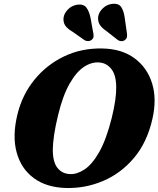

<svg xmlns="http://www.w3.org/2000/svg" viewBox="-20 -967 827 1002"><path d="M515 -714Q615.5 -712 682 -663Q748.5 -614 773.8 -531.8Q799 -449.5 775.5 -347Q748 -224.5 679.5 -143.2Q611 -62 517.8 -22.5Q424.5 17 322.5 14Q222 11 156 -37.8Q90 -86.5 66.8 -172Q43.5 -257.5 71 -370Q95.5 -471.5 159 -550Q222.5 -628.5 314 -672.5Q405.5 -716.5 515 -714ZM344.5 -58.5Q381.5 -56.5 421.2 -82.8Q461 -109 497.8 -173.5Q534.5 -238 563 -351Q575.5 -402 581.2 -442Q587 -482 586.5 -512.5Q586 -575.5 561.2 -606.8Q536.5 -638 498.5 -641Q458.5 -644.5 418.2 -618Q378 -591.5 342.8 -529.5Q307.5 -467.5 283 -365.5Q269 -308 262.5 -263.8Q256 -219.5 255.5 -186.5Q255.5 -121 279.8 -90.8Q304 -60.5 344.5 -58.5ZM631 -873.5 642.5 -792.5Q644 -781.5 642.2 -773Q640.5 -764.5 631 -757.5Q622.5 -751.5 612.2 -752.2Q602 -753 594.5 -758.5L534.5 -805.5Q509.5 -822.5 499.5 -840Q489.5 -857.5 492.5 -881.5Q497 -905.5 518 -925Q539 -944.5 567.5 -947Q600 -950 613.2 -929.2Q626.5 -908.5 631 -873.5ZM452.5 -873.5 467 -793.5Q469 -783.5 468 -774.8Q467 -766 458 -759Q450 -752.5 439.5 -752.5Q429 -752.5 421 -757.5L358.5 -801.5Q332 -817 320.8 -833.2Q309.5 -849.5 311.5 -873.5Q314.5 -897.5 334.5 -917.8Q354.5 -938 383 -942.5Q416 -947 430.8 -927.5Q445.5 -908 452.5 -873.5Z"/></svg>

Font: Fraunces 9pt S050
Style: Bold Italic
Weight: 700
Italic angle: -16°
Version: Version 1.000; ttfautohint (v1.8.3)